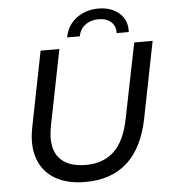

<svg xmlns="http://www.w3.org/2000/svg" viewBox="-60 -947 887 1009"><g transform="rotate(-5 384.0 -443.0)"><path d="M350 8Q254 8 190.5 -29.5Q127 -67 102 -137Q77 -207 96 -302L175 -700H274L195 -303Q173 -193 216.5 -137Q260 -81 360 -81Q452 -81 509 -134.5Q566 -188 589 -304L669 -700H766L686 -297Q625 8 350 8ZM320 -757Q331 -820 380 -857Q429 -894 497 -894Q563 -894 606 -857Q649 -820 645 -757H581Q583 -794 558.5 -816Q534 -838 492 -838Q451 -838 422 -816Q393 -794 387 -757Z"/></g></svg>

Font: Montserrat Medium
Style: Italic
Weight: 500
Italic angle: -11.3°
Designer: Julieta Ulanovsky
Foundry: Julieta Ulanovsky
Version: Version 9.000; ttfautohint (v1.8.4.7-5d5b)